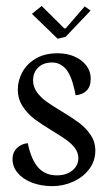

<svg xmlns="http://www.w3.org/2000/svg" viewBox="-20 -615 366 652"><path d="M175.8 -483.4 203.1 -490.2 287.6 -579.1 267.6 -593.3 203.1 -518.6H198.2L121.6 -594.7L88.4 -567.9ZM303.7 -103.5Q303.7 -133.3 287.8 -156.7Q272 -180.2 249.3 -197.3Q226.6 -214.4 189.5 -236.8Q156.7 -256.3 137.5 -270.3Q118.2 -284.2 105.2 -302.2Q92.3 -320.3 92.3 -341.8Q92.3 -369.1 109.9 -386Q127.4 -402.8 157.2 -402.8Q182.6 -402.8 201.9 -382.6Q221.2 -362.3 232.9 -310.5L236.8 -291.5Q260.3 -293.5 274.2 -307.4Q288.1 -321.3 288.1 -348.1Q288.1 -372.6 273.4 -392.1Q258.8 -411.6 233.2 -422.9Q207.5 -434.1 175.8 -434.1Q131.8 -434.1 101.3 -416Q70.8 -397.9 55.7 -369.6Q40.5 -341.3 40.5 -311Q40.5 -278.8 57.1 -253.7Q73.7 -228.5 96.9 -210.9Q120.1 -193.4 158.2 -170.4Q188.5 -151.9 205.8 -139.6Q223.1 -127.4 234.6 -111.8Q246.1 -96.2 246.1 -78.1Q246.1 -52.7 225.6 -36.1Q205.1 -19.5 173.3 -19.5Q134.3 -19.5 110.4 -45.4Q86.4 -71.3 74.2 -128.9Q51.8 -126.5 37.1 -111.8Q22.5 -97.2 22.5 -75.2Q22.5 -48.8 40 -27.8Q57.6 -6.8 88.4 5.1Q119.1 17.1 157.7 17.1Q195.3 17.1 229 1.7Q262.7 -13.7 283.2 -41Q303.7 -68.4 303.7 -103.5Z"/></svg>

Font: Neuton Light
Style: Regular
Weight: 300
Designer: Brian M Zick
Foundry: Brian M Zick
Version: Version 1.560